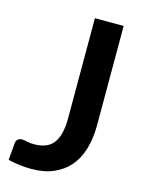

<svg xmlns="http://www.w3.org/2000/svg" viewBox="-112 -791 653 866"><g transform="rotate(15 214.5 -357.5)"><path d="M356 -723.1V-256.8Q356 -197.8 340.8 -147Q326.7 -98.6 296.4 -63.5Q267.6 -30.3 222.2 -10.7Q179.2 7.8 118.7 7.8Q89.8 7.8 65.4 4.4Q42.5 2 11.2 -5.4Q13.2 -29.8 14.6 -45.4Q16.1 -61 18.1 -85.4Q19.5 -97.2 26.9 -103.5Q33.2 -109.9 47.4 -109.9Q56.6 -109.9 69.8 -106.4Q82 -103 104.5 -103Q132.3 -103 154.8 -111.3Q177.2 -119.6 191.9 -137.7Q207 -157.7 213.9 -184.6Q221.7 -214.8 221.7 -253.9V-723.1Z"/></g></svg>

Font: Lato-SemiBold
Style: Bold
Weight: 500
Designer: Lukasz Dziedzic with Adam Twardoch and Botio Nikoltchev
Foundry: tyPoland Lukasz Dziedzic
Version: ""